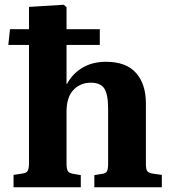

<svg xmlns="http://www.w3.org/2000/svg" viewBox="-20 -788 723 808"><path d="M37 0V-52L76 -58Q91 -60 96.5 -69Q102 -78 102 -104V-599H15L22 -665H102V-759L248 -768L260 -758V-665H400V-599H260V-435H262Q285 -478 327 -503Q369 -528 426 -528Q511 -528 552.5 -481Q594 -434 594 -353V-98Q594 -75 600 -67.5Q606 -60 625 -57L661 -52V0H377V-51L408 -56Q425 -58 430 -67Q435 -76 435 -99V-330Q435 -391 419 -415.5Q403 -440 362 -440Q318 -440 289 -409.5Q260 -379 260 -318V-101Q260 -78 265 -69Q270 -60 285 -57L320 -51V0Z"/></svg>

Font: Literata 36pt
Style: Bold
Weight: 700
Designer: Latin by Veronika Burian and Jose Scaglione. Greek by Irene Vlachou. Cyrillic by Vera Evstafieva.
Foundry: TypeTogether
Version: Version 3.002